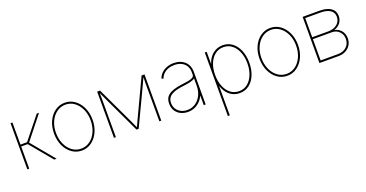

<svg xmlns="http://www.w3.org/2000/svg" viewBox="-35 -1232 4043 2119"><g transform="rotate(-20 1987.0 -173.0)"><path d="M93.3 0V-542.5H115.7V-282.7H192.9L400.9 -542.5H428.2L212.4 -271L437 0H409.2L192.4 -260.3H115.7V0Z M731.9 11.2Q667 11.2 615.7 -25.9Q564.5 -63 534.9 -126.5Q505.4 -189.9 505.4 -270Q505.4 -350.1 534.9 -413.3Q564.5 -476.6 615.7 -513.4Q667 -550.3 731.9 -550.3Q795.9 -550.3 846.9 -513.4Q897.9 -476.6 927.7 -413.1Q957.5 -349.6 957.5 -270Q957.5 -189.9 928 -126.5Q898.4 -63 847.4 -25.9Q796.4 11.2 731.9 11.2ZM731.9 -11.2Q790 -11.2 835.9 -44.9Q881.8 -78.6 908.4 -137.5Q935.1 -196.3 935.1 -270Q935.1 -343.3 908.2 -401.9Q881.3 -460.4 835.4 -494.1Q789.6 -527.8 731.9 -527.8Q673.8 -527.8 627.7 -493.9Q581.5 -460 554.7 -401.6Q527.8 -343.3 527.8 -270Q527.8 -196.3 554.7 -137.5Q581.5 -78.6 627.7 -44.9Q673.8 -11.2 731.9 -11.2Z M1110.8 0V-542.5H1144.5L1345.7 -117.2Q1351.6 -105 1357.4 -92Q1363.3 -79.1 1368.9 -66.4Q1374.5 -53.7 1380.4 -41.3Q1386.2 -28.8 1392.1 -16.1H1385.3Q1391.6 -28.8 1397.5 -41.3Q1403.3 -53.7 1408.9 -66.4Q1414.6 -79.1 1420.4 -92Q1426.3 -105 1432.1 -117.2L1632.8 -542.5H1666.5V0H1644V-401.9Q1644 -417 1644 -432.4Q1644 -447.8 1644.3 -462.9Q1644.5 -478 1644.8 -493.4Q1645 -508.8 1645 -523.9H1647.5Q1638.7 -503.9 1629.4 -483.6Q1620.1 -463.4 1610.8 -443.4Q1601.6 -423.3 1591.8 -402.8L1400.9 0H1376L1185.5 -402.8Q1176.3 -423.3 1166.7 -443.4Q1157.2 -463.4 1148.2 -483.6Q1139.2 -503.9 1129.9 -523.9H1132.3Q1132.3 -508.8 1132.6 -493.4Q1132.8 -478 1133.1 -462.9Q1133.3 -447.8 1133.3 -432.4Q1133.3 -417 1133.3 -401.9V0Z M1979 11.2Q1934.1 11.2 1895.8 -6.8Q1857.4 -24.9 1834.5 -60.3Q1811.5 -95.7 1811.5 -146Q1811.5 -174.3 1820.6 -198.7Q1829.6 -223.1 1852.3 -242.7Q1875 -262.2 1915.3 -276.1Q1955.6 -290 2018.1 -297.9Q2057.1 -302.2 2090.8 -308.1Q2124.5 -314 2145 -325.4Q2165.5 -336.9 2165.5 -357.9V-388.2Q2165.5 -430.7 2146.2 -461.9Q2127 -493.2 2092 -510.5Q2057.1 -527.8 2010.3 -527.8Q1970.7 -527.8 1937.7 -515.6Q1904.8 -503.4 1881.8 -480.7Q1858.9 -458 1848.1 -426.3L1826.7 -434.1Q1838.4 -469.7 1865 -495.6Q1891.6 -521.5 1929 -535.9Q1966.3 -550.3 2010.3 -550.3Q2051.3 -550.3 2084.2 -538.1Q2117.2 -525.9 2140.4 -503.9Q2163.6 -481.9 2175.8 -452.4Q2188 -422.9 2188 -388.2V0H2165.5V-109.9H2163.1Q2146.5 -73.7 2119.1 -46.4Q2091.8 -19 2056.2 -3.9Q2020.5 11.2 1979 11.2ZM1979 -11.2Q2031.2 -11.2 2073.2 -38.6Q2115.2 -65.9 2140.4 -115.7Q2165.5 -165.5 2165.5 -231.4V-314Q2155.3 -306.2 2141.4 -300.3Q2127.4 -294.4 2110.1 -290Q2092.8 -285.6 2071.5 -282.5Q2050.3 -279.3 2025.9 -275.9Q1953.1 -267.6 1911.1 -250.2Q1869.1 -232.9 1851.6 -207Q1834 -181.2 1834 -146Q1834 -105.5 1853 -75Q1872.1 -44.4 1905.3 -27.8Q1938.5 -11.2 1979 -11.2Z M2374.5 204.1V-542.5H2397V-402.8H2399.4Q2413.1 -447.8 2440.4 -481Q2467.8 -514.2 2505.1 -532.2Q2542.5 -550.3 2586.4 -550.3Q2650.4 -550.3 2698 -513.7Q2745.6 -477.1 2772 -413.6Q2798.3 -350.1 2798.3 -270Q2798.3 -189.5 2772.2 -125.7Q2746.1 -62 2698.5 -25.4Q2650.9 11.2 2586.4 11.2Q2542 11.2 2504.9 -6.8Q2467.8 -24.9 2440.7 -58.3Q2413.6 -91.8 2399.4 -136.7H2397V204.1ZM2586.4 -11.2Q2644 -11.2 2686.5 -45.2Q2729 -79.1 2752.4 -137.7Q2775.9 -196.3 2775.9 -270Q2775.9 -343.8 2752.4 -402.1Q2729 -460.4 2686.5 -494.1Q2644 -527.8 2586.4 -527.8Q2528.8 -527.8 2486.3 -494.1Q2443.8 -460.4 2420.4 -402.1Q2397 -343.8 2397 -270Q2397 -196.3 2420.2 -137.7Q2443.4 -79.1 2485.8 -45.2Q2528.3 -11.2 2586.4 -11.2Z M3145 11.2Q3080.1 11.2 3028.8 -25.9Q2977.5 -63 2948 -126.5Q2918.5 -189.9 2918.5 -270Q2918.5 -350.1 2948 -413.3Q2977.5 -476.6 3028.8 -513.4Q3080.1 -550.3 3145 -550.3Q3209 -550.3 3260 -513.4Q3311 -476.6 3340.8 -413.1Q3370.6 -349.6 3370.6 -270Q3370.6 -189.9 3341.1 -126.5Q3311.5 -63 3260.5 -25.9Q3209.5 11.2 3145 11.2ZM3145 -11.2Q3203.1 -11.2 3249 -44.9Q3294.9 -78.6 3321.5 -137.5Q3348.1 -196.3 3348.1 -270Q3348.1 -343.3 3321.3 -401.9Q3294.4 -460.4 3248.5 -494.1Q3202.6 -527.8 3145 -527.8Q3086.9 -527.8 3040.8 -493.9Q2994.6 -460 2967.8 -401.6Q2940.9 -343.3 2940.9 -270Q2940.9 -196.3 2967.8 -137.5Q2994.6 -78.6 3040.8 -44.9Q3086.9 -11.2 3145 -11.2Z M3523.9 0V-542.5H3723.1Q3808.1 -542.5 3855 -509.3Q3901.9 -476.1 3901.9 -415.5Q3901.9 -368.7 3875 -334.5Q3848.1 -300.3 3802.2 -287.1Q3836.4 -279.3 3860.8 -260.5Q3885.3 -241.7 3898.4 -213.6Q3911.6 -185.5 3911.6 -149.9Q3911.6 -106 3890.6 -72.3Q3869.6 -38.6 3833 -19.3Q3796.4 0 3748.5 0ZM3546.4 -22.5H3748.5Q3811.5 -22.5 3850.3 -58.1Q3889.2 -93.8 3889.2 -151.9Q3889.2 -204.1 3855.2 -238.3Q3821.3 -272.5 3770 -272.5H3546.4ZM3546.4 -294.9H3733.9Q3799.3 -294.9 3839.4 -328.1Q3879.4 -361.3 3879.4 -415.5Q3879.4 -466.3 3838.6 -493.2Q3797.9 -520 3723.1 -520H3546.4Z"/></g></svg>

Font: Inter 16pt Thin
Style: Regular
Weight: 250
Version: Version 4.001;git-66647c0bb